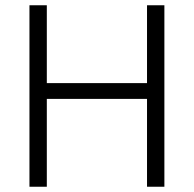

<svg xmlns="http://www.w3.org/2000/svg" viewBox="-20 -710 738 730"><path d="M92 0V-690H158V-394H539V-690H605V0H539V-334H158V0Z"/></svg>

Font: Oxanium Light
Style: Regular
Weight: 300
Designer: Severin Meyer
Version: Version 1.000